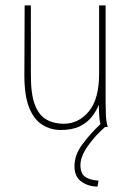

<svg xmlns="http://www.w3.org/2000/svg" viewBox="-20 -469 478 709"><path d="M204 11Q167 11 136 -8.5Q105 -28 87.5 -72Q70 -116 70 -191L71 -449H94V-191Q94 -120 109 -81.5Q124 -43 151.5 -27.5Q179 -12 215 -12Q270 -12 308 -57.5Q346 -103 346 -197V-449H370V-92Q370 -74 371 -46Q372 -18 378 0H354Q348 -17 346.5 -41.5Q345 -66 345 -82Q335 -58 318.5 -37Q302 -16 274.5 -2.5Q247 11 204 11ZM344 198 340 220Q307 220 281 202Q255 184 255 144Q255 103 284.5 63.5Q314 24 350 -10L368 0Q332 31 304.5 70Q277 109 277 141Q277 171 294 183.5Q311 196 344 198Z"/></svg>

Font: Inconsolata SemiCondensed ExtraLight
Style: Regular
Weight: 200
Width: 4
Monospace: yes
Designer: Raph Levien, Cyreal, Brenton Simpson
Foundry: Raph Levien, Cyreal, Google
Version: Version 3.100; ttfautohint (v1.8.4.7-5d5b)